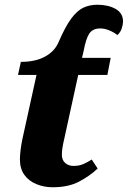

<svg xmlns="http://www.w3.org/2000/svg" viewBox="-20 -780 539 810"><path d="M202 10Q166 10 134 -3Q102 -16 83 -42Q64 -68 64 -107Q64 -125 67 -148.5Q70 -172 74 -191L134 -464H56L68 -519Q130 -519 170.5 -541.5Q211 -564 227 -602Q255 -667 280 -701Q305 -735 331.5 -747.5Q358 -760 391 -760Q436 -760 467.5 -742.5Q499 -725 499 -689Q499 -677 493.5 -660Q488 -643 475 -632Q462 -643 442 -651.5Q422 -660 403 -660Q372 -660 357.5 -639.5Q343 -619 333 -566L326 -536H447L433 -464H310L251 -194Q246 -173 243.5 -157Q241 -141 241 -127Q241 -105 255 -92.5Q269 -80 290 -80Q314 -80 332 -88Q350 -96 367 -107L392 -69Q358 -37 313 -13.5Q268 10 202 10Z"/></svg>

Font: Noto Serif ExtraBold
Style: Italic
Weight: 800
Italic angle: -12°
Designer: Monotype Design Team
Foundry: Monotype Imaging Inc.
Version: Version 2.013